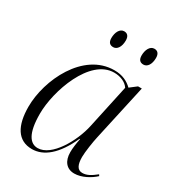

<svg xmlns="http://www.w3.org/2000/svg" viewBox="-179 -853 895 974"><g transform="rotate(30 268.0 -366.0)"><path d="M431 -644C453 -644 470 -667 470 -705C470 -731 458 -742 440 -742C414 -742 400 -712 400 -680C400 -654 412 -644 431 -644ZM254 -644C276 -644 293 -667 293 -705C293 -731 281 -742 263 -742C237 -742 223 -712 223 -680C223 -654 235 -644 254 -644ZM155 10C223 10 287 -41 339 -156H342C336 -126 332 -97 332 -74C332 -22 358 10 403 10C446 10 492 -16 520 -42L515 -50C485 -26 463 -13 437 -13C408 -13 396 -38 396 -83C396 -112 406 -178 413 -208L485 -535H463L424 -505C399 -529 367 -546 319 -546C137 -546 33 -324 33 -168C33 -58 71 10 155 10ZM178 -9C134 -9 101 -49 101 -166C101 -299 182 -535 324 -535C359 -535 393 -522 410 -496L355 -241C334 -142 259 -9 178 -9Z"/></g></svg>

Font: Noto Serif Display Light
Style: Italic
Weight: 300
Italic angle: -12°
Designer: Monotype Design Team
Foundry: Monotype Imaging Inc.
Version: Version 2.009